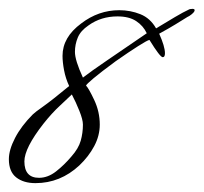

<svg xmlns="http://www.w3.org/2000/svg" viewBox="-42 -406 459 433"><path d="M38 7Q11 7 -5.5 -6Q-22 -19 -22 -47Q-22 -68 -8 -95Q6 -122 32 -148Q37 -153 55.5 -166Q74 -179 114 -212Q106 -229 102.5 -247.5Q99 -266 99 -280Q99 -322 141 -353Q180 -383 227 -383Q252 -383 274.5 -374Q297 -365 310 -342Q333 -356 352.5 -367.5Q372 -379 383 -384Q386 -386 392 -386Q397 -386 397 -383Q397 -378 385 -370Q384 -370 369 -360.5Q354 -351 337.5 -341.5Q321 -332 317 -330Q330 -301 330 -286Q330 -277 325 -277Q319 -277 295 -316Q290 -315 269.5 -302Q249 -289 219 -268Q185 -243 169 -229.5Q153 -216 152 -213Q158 -207 170.5 -180.5Q183 -154 183 -125Q183 -100 170.5 -76.5Q158 -53 137 -33Q94 7 38 7ZM145 -231Q163 -245 199 -269.5Q235 -294 289 -331Q281 -348 265 -358.5Q249 -369 223 -369Q186 -369 158 -349Q140 -337 133.5 -321.5Q127 -306 127 -289Q127 -270 145 -231ZM46 -5Q66 -5 84.5 -19.5Q103 -34 119 -53Q135 -71 140 -88.5Q145 -106 145 -125Q145 -136 137 -156Q129 -176 120 -193Q112 -185 93.5 -168Q75 -151 56 -127Q13 -72 13 -42Q13 -5 46 -5Z"/></svg>

Font: Corinthia
Style: Regular
Weight: 400
Designer: Robert E. Leuschke
Foundry: Robert E. Leuschke
Version: Version 1.013; ttfautohint (v1.8.3)